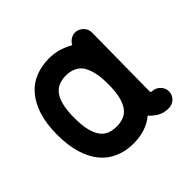

<svg xmlns="http://www.w3.org/2000/svg" viewBox="-126 -659 810 810"><g transform="rotate(-45 279.5 -253.5)"><path d="M250.5 -506.8Q282.2 -506.8 308.3 -499Q334.5 -491.2 360.4 -476.6Q367.2 -490.2 379.6 -498.3Q392.1 -506.3 406.7 -506.3Q417 -506.3 426 -502.2Q435.1 -498 442.1 -491.2Q449.2 -484.4 453.1 -475.1Q457 -465.8 457 -455.6L453.1 -107.9Q453.1 -103 456.1 -102.1Q459 -101.1 460 -101.1H460.4Q471.2 -101.1 480.2 -96.9Q489.3 -92.8 496.3 -85.7Q503.4 -78.6 507.3 -69.6Q511.2 -60.5 511.2 -50.3Q511.2 -39.6 507.1 -30.3Q502.9 -21 495.8 -14.4Q488.8 -7.8 479.5 -4.2Q470.2 -0.5 460 -0.5H459Q432.1 -0.5 411.9 -11.7Q391.6 -22.9 375 -41.5Q350.6 -20.5 318.8 -10.3Q287.1 0 250.5 0Q203.6 0 166 -16.4Q128.4 -32.7 102.3 -64.7Q76.2 -96.7 62 -144Q47.9 -191.4 47.9 -253.4Q47.9 -319.3 63.2 -366.9Q78.6 -414.6 105.5 -445.8Q132.3 -477.1 169.7 -491.9Q207 -506.8 250.5 -506.8ZM323.7 -374Q311.5 -389.2 293.2 -397.2Q274.9 -405.3 250.5 -405.3Q197.8 -405.3 173.6 -368.4Q149.4 -331.5 149.4 -253.4Q149.4 -208.5 156.7 -179.2Q164.1 -149.9 177.2 -132.6Q190.4 -115.2 209.2 -108.2Q228 -101.1 250.5 -101.1Q272.9 -101.1 291.7 -108.2Q310.5 -115.2 323.7 -132.8Q336.9 -150.4 344.2 -179.4Q351.6 -208.5 351.6 -253.4Q351.6 -298.8 344 -327.6Q336.4 -356.4 323.7 -374Z"/></g></svg>

Font: TGL 0-17
Style: Regular
Weight: 400
Designer: Peter Wiegel
Foundry: Peter Wiegel
Version: Version 1.003 2010